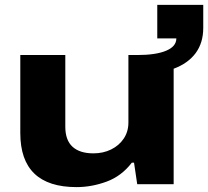

<svg xmlns="http://www.w3.org/2000/svg" viewBox="-20 -753 851 785"><path d="M293 12Q63 12 63 -209V-528H247V-235Q247 -180 276.5 -153Q306 -126 362 -126Q402 -126 434.5 -142Q467 -158 486 -186.5Q505 -215 505 -252V-528H541Q617 -528 659 -545.5Q701 -563 701 -596H623V-733H811V-639Q811 -578 780 -536Q749 -494 690 -472V0H541L528 -88H519Q477 -33 416 -10.5Q355 12 293 12Z"/></svg>

Font: Archivo Expanded ExtraBold
Style: Regular
Weight: 800
Width: 7
Designer: Hector Gatti
Foundry: Omnibus-Type
Version: Version 2.001; ttfautohint (v1.8.3)